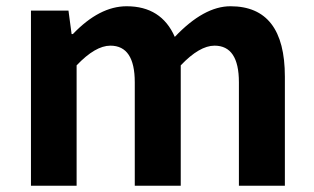

<svg xmlns="http://www.w3.org/2000/svg" viewBox="-20 -594 1004 614"><path d="M79 -560H199L209 -485H213Q298 -574 385 -574Q496 -574 539 -476Q632 -574 717 -574Q891 -574 891 -349V0H744V-331Q744 -448 666 -448Q618 -448 558 -385V0H411V-331Q411 -448 333 -448Q285 -448 225 -385V0H79Z"/></svg>

Font: Noto Sans Tobesmart edit
Style: Bold
Weight: 700
Designer: Ryoko NISHIZUKA  (kana & ideographs); Paul D. Hunt (Latin, Greek & Cyrillic); Wenlong ZHANG  (bopomofo); Sandoll Communi
Foundry: Adobe Systems Incorporated
Version: Version 1.005 Oct 7, 2021